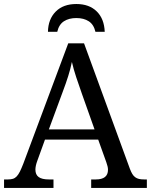

<svg xmlns="http://www.w3.org/2000/svg" viewBox="-20 -928 745 948"><path d="M202.1 -238.8 164.1 -133.8Q159.7 -122.1 157.2 -110.6Q154.8 -99.1 154.8 -90.8Q154.8 -65.4 171.1 -53.7Q187.5 -42 221.2 -42H244.1V0H0V-42H19Q33.7 -42 43.9 -45.2Q54.2 -48.3 62.5 -57.1Q70.8 -65.9 78.4 -81.1Q85.9 -96.2 95.2 -120.1L316.9 -713.9H395L621.1 -95.2Q627 -79.6 633.1 -69.3Q639.2 -59.1 647.5 -53Q655.8 -46.9 666.5 -44.4Q677.2 -42 691.9 -42H705.1V0H430.2V-42H453.1Q513.2 -42 513.2 -89.8Q513.2 -98.1 511 -106.9Q508.8 -115.7 504.9 -127L464.8 -238.8ZM384.8 -463.9Q369.1 -508.3 356.2 -547.1Q343.3 -585.9 335 -622.1Q331.5 -604 326.9 -587.2Q322.3 -570.3 316.9 -552.7Q311.5 -535.2 304.7 -515.9Q297.9 -496.6 289.1 -473.1L221.2 -289.1H446.8ZM497.1 -771H451.2Q442.9 -807.1 418.2 -823Q393.6 -838.9 356.9 -838.9Q320.3 -838.9 295.7 -823Q271 -807.1 262.7 -771H216.8Q217.8 -833 254.9 -870.6Q292 -908.2 356.9 -908.2Q420.4 -908.2 457.5 -871.8Q494.6 -835.4 497.1 -771Z"/></svg>

Font: Noto Serif
Style: Regular
Weight: 400
Designer: Monotype Design team
Foundry: Monotype Imaging Inc.
Version: Version 1.02